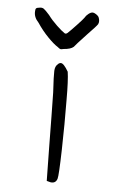

<svg xmlns="http://www.w3.org/2000/svg" viewBox="-49 -689 449 724"><g transform="rotate(5 175.0 -326.5)"><path d="M158.2 -445.3Q163.1 -451.2 169.9 -451.2Q180.7 -451.2 198.2 -420.9Q203.1 -389.6 203.1 -314.5Q204.1 -224.6 201.7 -126Q199.2 -27.3 195.3 -15.6Q189.5 2.9 169.9 0L155.3 -3.9L153.3 -133.8Q153.3 -172.9 151.9 -247.6Q150.4 -322.3 150.4 -337.9Q146.5 -402.3 147.5 -419.9Q148.4 -437.5 158.2 -445.3ZM72.3 -595.7Q53.7 -615.2 55.7 -637.7Q55.7 -645.5 58.6 -648.4Q61.5 -651.4 71.3 -652.3Q81.1 -654.3 87.9 -649.4Q94.7 -644.5 109.4 -627.9Q123 -609.4 143.1 -590.3Q163.1 -571.3 173.8 -564.5Q178.7 -561.5 184.6 -566.4Q196.3 -577.1 217.8 -600.1Q239.3 -623 243.2 -628.9Q248 -637.7 256.8 -644.5Q265.6 -651.4 272 -651.4Q278.3 -651.4 285.6 -646.5Q293 -641.6 295.9 -636.7Q302.7 -621.1 296.9 -609.4Q292 -601.6 258.8 -567.4Q216.8 -522.5 212.9 -516.6Q202.1 -506.8 174.8 -504.9Q167 -502.9 163.6 -503.4Q160.2 -503.9 152.3 -510.7Q137.7 -519.5 114.7 -543Q91.8 -566.4 72.3 -595.7Z"/></g></svg>

Font: JasonHandwriting1
Style: Regular
Weight: 400
Version: Version 1.48.20